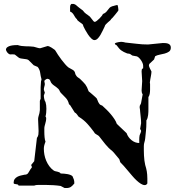

<svg xmlns="http://www.w3.org/2000/svg" viewBox="-20 -925 905 962"><path d="M106.9 -49.8 114.3 -51.8Q118.2 -53.7 121.1 -57.9Q124 -62 126.7 -66.9Q129.4 -71.8 132.6 -76.9Q135.7 -82 139.6 -85.9Q139.6 -91.3 137.9 -93.8Q136.2 -96.2 136.2 -98.6L151.4 -117.2L165 -233.9Q171.4 -242.2 172.4 -251.5Q173.3 -260.7 173.3 -268.6L170.9 -326.2Q170.9 -334 172.1 -338.4Q173.3 -342.8 175.3 -350.6Q177.2 -355 178 -361.6Q178.7 -368.2 179.7 -373.5V-418.9Q179.7 -421.4 181.2 -424.8Q182.6 -428.2 183.6 -429.2V-488.3L185.5 -517.1Q186 -517.6 187 -522.5Q188 -527.3 188 -527.8Q183.6 -543.5 181.6 -558.8Q179.7 -574.2 170.9 -586.9Q169.9 -586.9 169.4 -588.4Q168.9 -588.9 168.5 -589.8L148.9 -598.1L123.5 -623.5Q119.1 -627 112.3 -628.2Q105.5 -629.4 98.4 -630.1Q91.3 -630.9 84.5 -632.1Q77.6 -633.3 73.2 -636.7L57.1 -649.4Q54.7 -651.9 51 -652.3Q47.4 -652.8 42 -652.8L29.8 -652.3Q22.9 -654.8 17.8 -660.6Q12.7 -666.5 9.8 -674.8Q9.8 -683.6 16.8 -688.7Q23.9 -693.8 33.7 -696Q43.5 -698.2 53.5 -698.7Q63.5 -699.2 68.8 -699.2Q79.1 -695.8 88.6 -694.6Q98.1 -693.4 108.2 -693.1Q118.2 -692.9 128.2 -692.6Q138.2 -692.4 148.9 -690.9Q149.4 -690.9 153.3 -689.7Q157.2 -688.5 161.9 -687.3Q166.5 -686 170.9 -684.8Q175.3 -683.6 176.3 -683.6H182.6L218.3 -694.3Q222.2 -694.3 227.3 -692.1Q232.4 -689.9 237.5 -686.8Q242.7 -683.6 247.3 -680.2Q252 -676.8 254.9 -674.8L257.8 -670.9Q262.7 -662.1 270.8 -650.1Q278.8 -638.2 287.8 -626.2Q296.9 -614.3 306.2 -603.5Q315.4 -592.8 323.2 -586.9L346.7 -573.7Q348.6 -572.8 351.6 -568.8Q354.5 -564.9 354.5 -564.5L358.4 -551.8Q361.3 -546.4 363.5 -543.7Q365.7 -541 367.9 -539.1Q370.1 -537.1 373 -535.4Q376 -533.7 380.4 -530.3Q389.6 -521 396.2 -514.6Q402.8 -508.3 407.5 -502Q412.1 -495.6 416 -487.8Q419.9 -480 424.3 -467.3Q424.8 -467.3 431.4 -461.7Q438 -456.1 445.6 -449.5Q453.1 -442.9 459.2 -437.3Q465.3 -431.6 464.8 -431.6L470.2 -418.9Q470.2 -417.5 471.7 -414.8Q473.1 -412.1 474.9 -409.2Q476.6 -406.2 478.5 -403.8Q480.5 -401.4 481.9 -400.4L492.7 -395.5Q502.9 -386.2 514.2 -375.2Q525.4 -364.3 535.4 -352.3Q545.4 -340.3 553.5 -328.1Q561.5 -315.9 565.4 -304.2L614.3 -257.8Q621.6 -236.8 639.2 -222.7Q656.7 -208.5 677.7 -208.5V-228Q677.7 -232.4 678.2 -237.8Q678.7 -243.2 679.7 -247.6Q679.7 -248 680.9 -250.5Q682.1 -252.9 683.3 -256.3Q684.6 -259.8 685.8 -262.9Q687 -266.1 687 -267.6Q687 -272.9 684.6 -275.1Q682.1 -277.3 682.1 -279.8L687 -307.6Q687 -320.8 685.1 -337.4Q683.1 -354 682.1 -366.7Q682.1 -367.7 681.9 -370.6Q681.6 -373.5 681.2 -377Q680.7 -380.4 680.2 -383.3Q679.7 -386.2 679.7 -387.7V-388.7Q679.7 -393.1 680.7 -396Q681.2 -397.5 682.1 -397.9L686.5 -407.2L694.8 -452.1Q691.4 -457.5 690.4 -462.6Q689.5 -467.8 689.5 -472.2L692.4 -518.6L689.5 -566.9Q689.5 -572.3 690.4 -576.4Q691.4 -580.6 697.3 -583V-595.7Q697.3 -601.6 694.3 -608.9Q691.4 -616.2 686.5 -623.3Q681.6 -630.4 675.8 -636Q669.9 -641.6 663.6 -643.1Q662.6 -643.1 659.7 -643.6Q656.7 -644 653.3 -644.8Q649.9 -645.5 646.7 -646Q643.6 -646.5 642.6 -647L631.3 -654.8Q630.4 -655.3 624.8 -656.2Q619.1 -657.2 617.2 -657.2Q607.4 -661.1 600.1 -664.8Q592.8 -668.5 586.9 -672.9Q581.1 -677.2 576.2 -683.1Q571.3 -689 565.4 -696.8Q563 -700.2 560.3 -700.4Q557.6 -700.7 555.2 -706.1Q556.2 -709 561.3 -710.7Q566.4 -712.4 572.5 -713.6Q578.6 -714.8 584 -715.1Q589.4 -715.3 590.8 -715.3Q593.3 -715.3 593.3 -714.8Q595.2 -714.8 600.3 -713.9Q605.5 -712.9 607.9 -711.9Q638.7 -709 665.3 -705.6Q691.9 -702.1 721.7 -702.1L795.9 -709.5Q802.2 -709.5 809.3 -709Q816.4 -708.5 822.3 -706.3Q828.1 -704.1 832 -699.5Q835.9 -694.8 835.9 -686.5Q835.9 -672.9 826.9 -666.5Q817.9 -660.2 805.2 -656.7Q792.5 -653.3 779.3 -650.9Q766.1 -648.4 757.3 -643.1L752 -627L728.5 -605Q727.5 -604 726.8 -600.8Q726.1 -597.7 726.1 -595.7Q726.6 -593.3 728 -589.4Q729.5 -585.4 731.4 -581.5Q733.4 -577.6 735.4 -573.7Q737.3 -569.8 738.8 -566.9V-564.5Q738.8 -561 737.8 -554.2Q736.8 -547.4 735.4 -540Q733.9 -532.7 732.9 -526.9Q731.9 -521 731.9 -519.5Q731 -518.6 731 -513.7Q731 -511.2 731 -508.8Q731 -506.3 731.9 -505.4V-475.6Q731.9 -465.3 730.2 -455.3Q728.5 -445.3 723.6 -438.5V-378.4Q723.6 -372.1 723.4 -364.3Q723.1 -356.4 722.2 -348.9Q721.2 -341.3 719.2 -334Q717.3 -326.7 713.4 -321.8V-308.1Q713.4 -288.6 711.4 -270Q709.5 -251.5 707.5 -231.4Q706.5 -221.2 703.6 -212.4Q700.7 -203.6 700.7 -193.4Q700.7 -183.1 700.7 -170.9Q700.7 -158.7 701.4 -145.8Q702.1 -132.8 703.6 -120.6Q705.1 -108.4 707.5 -98.6Q710.4 -88.9 712.4 -81.3Q714.4 -73.7 715.6 -65.9Q716.8 -58.1 717.5 -49.8Q718.3 -41.5 718.3 -30.3V-5.9Q713.4 2.4 705.1 2.4Q696.3 2.4 685.8 -4.2Q675.3 -10.7 664.3 -21Q653.3 -31.2 642.3 -44.2Q631.3 -57.1 620.6 -69.8Q609.9 -82.5 600.1 -93.8Q590.3 -105 582.5 -112.3Q581.5 -114.3 579.8 -121.1Q578.1 -127.9 575.7 -129.9Q567.9 -138.2 559.1 -149.7Q550.3 -161.1 542 -168.9Q531.7 -176.8 523.4 -185.1Q515.1 -193.4 507.8 -202.4Q500.5 -211.4 493.4 -220.7Q486.3 -230 478.5 -239.7Q475.6 -243.7 471.7 -246.3Q467.8 -249 463.6 -251.2Q459.5 -253.4 456.3 -256.1Q453.1 -258.8 451.7 -262.7Q434.6 -286.1 417.5 -304.9Q400.4 -323.7 377.9 -337.9Q374 -339.8 371.8 -343Q369.6 -346.2 367.4 -349.4Q365.2 -352.5 362.3 -355.7Q359.4 -358.9 354.5 -361.3Q353.5 -362.8 350.3 -367.9Q347.2 -373 343.3 -379.2Q339.4 -385.3 335.9 -390.9Q332.5 -396.5 331.5 -397.9L325.7 -402.8Q323.2 -413.1 319.6 -420.2Q315.9 -427.2 310.8 -433.1Q305.7 -439 299.1 -445.3Q292.5 -451.7 284.2 -460.4L279.8 -467.3Q277.3 -474.6 272.5 -479.5Q267.6 -484.4 261.7 -488.8Q255.9 -493.2 249.8 -497.3Q243.7 -501.5 239.3 -506.8Q235.8 -510.7 234.4 -514.4Q232.9 -518.1 231.4 -521.5Q230 -524.9 227.1 -527.1Q224.1 -529.3 217.3 -530.3Q214.4 -530.3 208.3 -526.1Q202.1 -522 202.1 -518.6L204.6 -504.4Q204.6 -499 202.1 -491.2Q199.7 -483.4 199.7 -475.6L204.6 -460.4L199.7 -446.8Q199.7 -439.9 201.7 -429.7Q203.6 -419.4 208 -414.1Q210.4 -406.2 211.4 -397.9Q212.4 -389.6 212.4 -379.9Q212.4 -369.1 211.4 -359.6Q210.4 -350.1 208 -341.3Q211.4 -336.9 211.4 -333.5Q211.4 -325.2 210 -318.4Q208.5 -311.5 206.8 -305.4Q205.1 -299.3 203.6 -293.5Q202.1 -287.6 202.1 -281.2V-265.1Q202.1 -258.8 202.4 -251.5Q202.6 -244.1 203.4 -237.1Q204.1 -230 205.3 -224.1Q206.5 -218.3 208 -215.3Q205.6 -209 204.1 -204.6Q202.6 -200.2 201.7 -196.3Q200.7 -192.4 200.2 -188.5Q199.7 -184.6 199.7 -179.2Q199.7 -164.6 202.6 -149.2Q205.6 -133.8 211.7 -119.4Q217.8 -105 227.1 -92.3Q236.3 -79.6 249.5 -70.3Q253.4 -67.9 258.1 -66.9Q262.7 -65.9 267.3 -64.9Q272 -64 276.4 -62Q280.8 -60.1 284.2 -55.7Q292 -55.7 300.8 -54.9Q309.6 -54.2 317.6 -52.7Q325.7 -51.3 332.5 -48.6Q339.4 -45.9 343.3 -42Q347.2 -33.2 349.9 -25.9Q352.5 -18.6 352.5 -5.9Q344.2 4.9 335.7 11Q327.1 17.1 313 17.1H303.7L284.2 6.8Q269.5 4.4 248.3 2.9Q227.1 1.5 207.5 1.5H174.3Q168.9 1.5 163.6 2Q158.2 2.4 151.4 4.9H73.2Q71.8 0 67.6 -1Q63.5 -2 59.1 -2.4Q54.7 -2.9 51.5 -3.9Q48.3 -4.9 48.3 -9.3Q48.3 -20.5 53.5 -27.6Q58.6 -34.7 66.7 -39.1Q74.7 -43.5 84.5 -45.7Q94.2 -47.9 103.5 -49.8ZM365.7 -828.6Q360.4 -833 356.9 -838.4Q353.5 -843.8 350.3 -849.4Q347.2 -855 342.8 -859.6Q338.4 -864.3 331.1 -867.2V-888.7Q331.1 -892.6 331.8 -896.2Q332.5 -899.9 337.4 -905.3H349.1Q353.5 -904.3 356.4 -902.6Q359.4 -900.9 362.3 -898.4Q365.2 -896 368.7 -892.8Q372.1 -889.6 377.4 -885.7L395 -872.6Q399.4 -866.2 403.8 -862.1Q408.2 -857.9 412.1 -855.2Q416 -852.5 418.7 -850.8Q421.4 -849.1 422.4 -847.7Q427.2 -845.2 431.6 -840.1Q436 -835 440.2 -829.3Q444.3 -823.7 447.8 -819.6Q451.2 -815.4 454.6 -815.4Q458.5 -815.4 465.3 -820.8Q472.2 -826.2 478.8 -832.8Q485.4 -839.4 490.2 -845.7Q495.1 -852.1 495.1 -854.5Q506.8 -859.4 512 -865Q517.1 -870.6 520.8 -875.7Q524.4 -880.9 528.8 -885.7Q533.2 -890.6 543.5 -894Q544.9 -894 548.1 -895Q551.3 -896 554.9 -897Q558.6 -897.9 562 -898.9Q565.4 -899.9 567.9 -899.9Q569.3 -899.4 570.3 -895.5Q571.3 -891.6 572 -886.7Q572.8 -881.8 573 -877.9Q573.2 -874 573.2 -873.5Q573.2 -872.1 568.1 -865.5Q563 -858.9 556.6 -851.1Q550.3 -843.3 544.2 -836.4Q538.1 -829.6 536.1 -828.6Q536.1 -826.2 531.5 -822.3Q526.9 -818.4 521.2 -813.5Q515.6 -808.6 510.5 -803.2Q505.4 -797.9 504.4 -792Q500.5 -784.7 495.4 -773.2Q490.2 -761.7 483.6 -750.7Q477.1 -739.7 469.5 -731.9Q461.9 -724.1 453.1 -724.1Q445.8 -724.1 437.3 -732.4Q428.7 -740.7 421.1 -752Q413.6 -763.2 407.5 -774.4Q401.4 -785.6 398.4 -792L395 -802.2Q393.6 -804.2 388.7 -807.6Q383.8 -811 378.7 -814.7Q373.5 -818.4 369.6 -822Q365.7 -825.7 365.7 -828.6Z"/></svg>

Font: IM FELL English
Style: Regular
Weight: 400
Designer: Igino Marini
Foundry: Igino Marini
Version: 3.00